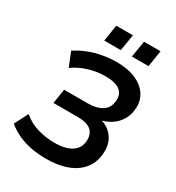

<svg xmlns="http://www.w3.org/2000/svg" viewBox="-213 -1032 1068 1168"><g transform="rotate(30 321.0 -447.5)"><path d="M292 10Q237 10 188 1Q139 -8 95.5 -27.5Q52 -47 15 -77L64 -173Q111 -133 168.5 -116.5Q226 -100 290 -100Q334 -100 370 -111Q406 -122 428.5 -147Q451 -172 452 -214Q453 -260 423.5 -283.5Q394 -307 334 -307H161L177 -409H343Q408 -409 446 -435.5Q484 -462 485 -516Q486 -547 471 -567Q456 -587 427 -596.5Q398 -606 356 -606Q297 -606 240 -589Q183 -572 135 -538L95 -636Q133 -661 178 -679Q223 -697 273 -706Q323 -715 372 -715Q449 -715 503 -692Q557 -669 585.5 -628.5Q614 -588 612 -536Q611 -487 589.5 -449.5Q568 -412 531 -388Q494 -364 444 -355V-367Q508 -356 544 -312Q580 -268 578 -205Q576 -134 540 -86.5Q504 -39 440.5 -14.5Q377 10 292 10ZM433 -790 452 -905H568L550 -790ZM239 -790 257 -905H374L355 -790Z"/></g></svg>

Font: Nunito Sans 11pt
Style: Bold Italic
Weight: 700
Italic angle: -9°
Version: Version 3.101;gftools[0.9.27]